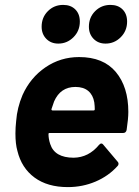

<svg xmlns="http://www.w3.org/2000/svg" viewBox="-20 -756 566 784"><path d="M497 -225Q494 -213 483 -213H183Q178 -213 178 -209Q178 -189 185 -168Q203 -112 281 -112Q342 -113 384 -164Q389 -170 394 -170Q398 -170 401 -166L461 -95Q464 -92 464 -87Q464 -82 460 -78Q423 -37 370 -14.5Q317 8 257 8Q174 8 121 -31Q68 -70 51 -140Q43 -168 43 -211Q43 -235 46 -262Q50 -316 72 -368Q104 -439 165.5 -481Q227 -523 303 -523Q402 -523 453 -462Q504 -401 504 -299Q504 -271 497 -225ZM201 -342Q199 -337 190 -310Q190 -305 195 -305H362Q367 -305 367 -310Q367 -322 365 -338Q360 -368 340.5 -384.5Q321 -401 288 -401Q227 -401 201 -342ZM343 -647Q343 -685 368.5 -710.5Q394 -736 431 -736Q462 -736 480.5 -717.5Q499 -699 499 -668Q499 -630 473 -604Q447 -578 411 -578Q381 -578 362 -597.5Q343 -617 343 -647ZM150 -647Q150 -685 175.5 -710.5Q201 -736 238 -736Q269 -736 287.5 -717.5Q306 -699 306 -668Q306 -630 280 -604Q254 -578 218 -578Q188 -578 169 -597.5Q150 -617 150 -647Z"/></svg>

Font: Barlow
Style: Bold Italic
Weight: 700
Italic angle: -7°
Designer: Jeremy Tribby
Foundry: Tribby Type
Version: Version 1.422